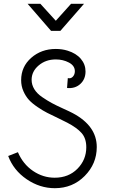

<svg xmlns="http://www.w3.org/2000/svg" viewBox="-20 -963 599 1008"><path d="M297 -801H248L125 -943H192L273 -854L353 -943H421ZM23 -144 74 -164Q101 -101 153.5 -65.5Q206 -30 267 -30Q340 -30 386.5 -77Q433 -124 433 -190Q433 -237 408 -265Q383 -293 333 -319Q318 -327 283.5 -343.5Q249 -360 228 -370.5Q207 -381 178 -400.5Q149 -420 132 -438.5Q115 -457 103 -484Q91 -511 91 -542Q91 -613 144 -659.5Q197 -706 273 -706Q306 -706 335 -697Q380 -683 404.5 -654Q429 -625 429 -588Q429 -547 401.5 -522Q374 -497 332 -501L336 -553Q352 -549 362.5 -560.5Q373 -572 373 -589Q373 -618 342 -634.5Q311 -651 273 -651Q220 -651 183 -619.5Q146 -588 146 -544Q146 -518 160 -495Q174 -472 201 -453.5Q228 -435 252 -422Q276 -409 311.5 -393Q347 -377 362 -369Q488 -302 488 -191Q488 -103 424.5 -39Q361 25 268 25Q189 25 120 -22Q51 -69 23 -144Z"/></svg>

Font: Bellota
Style: Regular
Weight: 400
Designer: Kemie Guaida
Foundry: Kemie Guaida
Version: Version 1.000;PS 002.000;hotconv 1.0.70;makeotf.lib2.5.58329